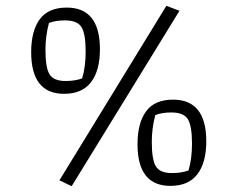

<svg xmlns="http://www.w3.org/2000/svg" viewBox="-20 -630 815 659"><path d="M184 -11 551 -610 596 -593 226 9ZM87 -451Q87 -524 116.5 -564Q146 -604 209 -604Q323 -604 323 -461Q323 -388 292.5 -348Q262 -308 200 -308Q87 -308 87 -451ZM262 -361Q274 -401 274 -453Q274 -513 260 -536.5Q246 -560 203 -560Q170 -560 148 -551Q136 -506 136 -459Q136 -398 150 -375Q164 -352 205 -352Q238 -352 262 -361ZM452 -135Q452 -208 481.5 -248Q511 -288 574 -288Q688 -288 688 -145Q688 -72 657.5 -32Q627 8 565 8Q452 8 452 -135ZM627 -45Q639 -85 639 -137Q639 -197 625 -220.5Q611 -244 568 -244Q536 -244 513 -235Q501 -190 501 -143Q501 -82 515 -59Q529 -36 570 -36Q603 -36 627 -45Z"/></svg>

Font: Athiti
Style: Regular
Weight: 400
Designer: CadsonDemak Team
Foundry: CadsonDemak
Version: Version 1.032